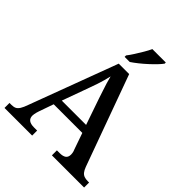

<svg xmlns="http://www.w3.org/2000/svg" viewBox="-252 -1077 1223 1223"><g transform="rotate(45 359.0 -465.5)"><path d="M1 0V-45H18Q38 -45 50.5 -51Q63 -57 73.5 -73.5Q84 -90 95 -122L316 -714H410L633 -100Q641 -79 650.5 -67Q660 -55 673.5 -50Q687 -45 706 -45H718V0H428V-45H454Q482 -45 496.5 -55.5Q511 -66 511 -90Q511 -97 510 -103Q509 -109 507 -116Q505 -123 502 -129L464 -238H206L171 -138Q168 -130 166 -121.5Q164 -113 162.5 -105.5Q161 -98 161 -91Q161 -68 176 -56.5Q191 -45 222 -45H250V0ZM226 -291H445L384 -468Q375 -497 366 -522.5Q357 -548 350 -572Q343 -596 337 -620Q332 -597 325.5 -574.5Q319 -552 311.5 -528.5Q304 -505 293 -476ZM312 -784Q327 -803 343.5 -829Q360 -855 376 -882Q392 -909 402 -931H523V-921Q514 -908 495 -888Q476 -868 452 -846Q428 -824 403.5 -804.5Q379 -785 358 -771H312Z"/></g></svg>

Font: Noto Serif Khmer Medium
Style: Regular
Weight: 500
Version: Version 2.003